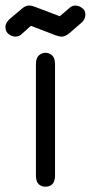

<svg xmlns="http://www.w3.org/2000/svg" viewBox="-61 -666 334 707"><path d="M59.6 -568.4Q55.7 -570.3 53.7 -570.3Q51.8 -570.3 48.8 -567.4L20.5 -542Q9.8 -531.2 -3.9 -531.2Q-17.6 -531.2 -29.3 -540.5Q-41 -549.8 -41 -566.4Q-41 -583 -23.4 -597.7L20.5 -634.8Q33.2 -645.5 44.9 -645.5Q56.6 -645.5 68.4 -640.6L153.3 -608.4Q156.2 -606.4 158.2 -606.4Q160.2 -606.4 163.1 -609.4L192.4 -634.8Q203.1 -645.5 216.8 -645.5Q230.5 -645.5 242.2 -635.7Q253.9 -627.9 253.4 -610.4Q252.9 -592.8 235.4 -579.1L192.4 -542Q177.7 -531.2 167 -531.2Q156.2 -531.2 143.6 -536.1ZM71.3 -429.7Q71.3 -452.1 82 -461.9Q92.8 -471.7 106.4 -471.7Q120.1 -471.7 130.9 -461.9Q141.6 -452.1 141.6 -429.7V-19.5Q141.6 21.5 105.5 21.5Q91.8 21.5 81.5 12.2Q71.3 2.9 71.3 -19.5Z"/></svg>

Font: Jura
Style: DemiBold
Weight: 600
Version: Version 2.5